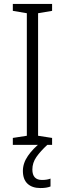

<svg xmlns="http://www.w3.org/2000/svg" viewBox="-20 -734 329 973"><path d="M244 0H45V-35L116 -46V-667L45 -679V-714H244V-679L173 -667V-46L244 -35ZM144 125Q144 178 193 178Q207 178 218 176Q229 174 236 171V211Q226 215 213.5 217Q201 219 185 219Q143 219 119.5 197Q96 175 96 132Q96 93 121.5 56Q147 19 187 -12L220 0Q185 32 164.5 61.5Q144 91 144 125Z"/></svg>

Font: Noto Sans Arabic SemCond Light
Style: Regular
Weight: 300
Width: 4
Designer: Monotype Design Team, Nadine Chahine, Nizar Qandah and Khaled Hosny
Foundry: Monotype Imaging Inc.
Version: Version 2.012; ttfautohint (v1.8.4.7-5d5b)